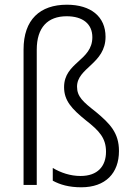

<svg xmlns="http://www.w3.org/2000/svg" viewBox="-20 -785 568 815"><path d="M428 -629C428 -714 366 -765 264 -765C150 -765 80 -702 80 -575V0H136V-574C136 -669 183 -716 263 -716C332 -716 372 -683 372 -627C372 -527 252 -521 252 -415C252 -358 284 -323 346 -273C401 -230 430 -199 430 -141C430 -79 394 -38 322 -38C278 -38 238 -52 204 -72V-18C235 -1 273 10 325 10C428 10 485 -50 485 -144C485 -221 447 -260 387 -310C332 -353 307 -375 307 -417C307 -498 428 -514 428 -629Z"/></svg>

Font: Noto Sans Malayalam SemiCondensed Light
Style: Regular
Weight: 300
Width: 4
Designer: Jelle Bosma - Monotype Design Team
Foundry: Monotype Imaging Inc.
Version: Version 2.104